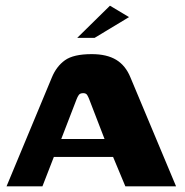

<svg xmlns="http://www.w3.org/2000/svg" viewBox="-20 -654 649 674"><path d="M3 0 162 -382Q178 -421 208 -442.5Q238 -464 302 -464Q355 -464 388 -444Q421 -424 438 -382L598 0H420L377 -103H169L129 0ZM195 -166H347L293 -306Q290 -314 286 -320.5Q282 -327 272 -327Q261 -327 256.5 -320.5Q252 -314 249 -306ZM251 -521 366 -634 433 -594 312 -521Z"/></svg>

Font: Genos Thin
Style: Bold
Weight: 700
Version: Version 1.010